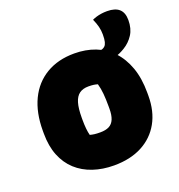

<svg xmlns="http://www.w3.org/2000/svg" viewBox="-129 -803 858 922"><g transform="rotate(-20 300.5 -342.0)"><path d="M301 -559Q359 -559 407.5 -540.5Q456 -522 491.5 -484.5Q527 -447 547 -391.5Q567 -336 567 -261V-247Q567 -167 534.5 -109Q502 -51 442 -19.5Q382 12 299 12Q241 12 192 -4.5Q143 -21 107.5 -53.5Q72 -86 52.5 -134.5Q33 -183 33 -248V-262Q33 -354 65 -420.5Q97 -487 157.5 -523Q218 -559 301 -559ZM311 -387Q283 -387 265 -374Q247 -361 238.5 -332.5Q230 -304 230 -257V-246Q230 -221 232 -201Q234 -181 238 -166Q249 -163 260.5 -161.5Q272 -160 290 -160Q318 -160 335.5 -169Q353 -178 361.5 -198.5Q370 -219 370 -252V-263Q370 -301 367.5 -328.5Q365 -356 358 -381Q348 -384 337.5 -385.5Q327 -387 311 -387ZM442 -680Q452 -685 464 -688.5Q476 -692 489.5 -694Q503 -696 519 -696Q560 -696 580.5 -677.5Q601 -659 601 -621Q601 -577 581.5 -547Q562 -517 532 -499Q506 -483 483.5 -477Q461 -471 440 -471Q437 -471 434 -471Q431 -471 428 -471Q425 -471 422 -471Q422 -478 422 -484.5Q422 -491 422 -498Q422 -505 422 -513Q422 -521 422 -530Q429 -530 436 -532.5Q443 -535 449 -541Q455 -547 458.5 -560Q462 -573 462 -598Q462 -619 457 -638.5Q452 -658 442 -680Z"/></g></svg>

Font: Recursive Monospace Casual Black
Style: Regular
Weight: 900
Version: Version 1.047